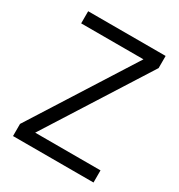

<svg xmlns="http://www.w3.org/2000/svg" viewBox="-165 -800 847 910"><g transform="rotate(30 258.0 -345.0)"><path d="M480.5 -66.4V0H40V-66.4L393.6 -624H52.7V-690.4H476.6V-624L123 -66.4Z"/></g></svg>

Font: Altinn-DIN
Style: Regular
Weight: 400
Designer: Charles Nix
Foundry: Altinn
Version: Version 2.00